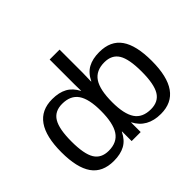

<svg xmlns="http://www.w3.org/2000/svg" viewBox="-158 -959 1203 1203"><g transform="rotate(-45 443.5 -358.0)"><path d="M399.4 -85Q375 -34.2 334.7 -12.2Q294.4 9.8 234.9 9.8Q134.8 9.8 87.6 -57.6Q40.5 -125 40.5 -261.7Q40.5 -538.1 234.9 -538.1Q294.9 -538.1 335 -516.1Q375 -494.1 399.4 -446.3H400.4L399.4 -505.4V-724.6H487.3V-518.1Q487.3 -486.3 485.4 -443.4H487.3Q511.7 -494.1 552 -516.1Q592.3 -538.1 651.9 -538.1Q752 -538.1 799.1 -470.7Q846.2 -403.3 846.2 -266.6Q846.2 9.8 651.9 9.8Q531.2 9.8 482.4 -85.4H481.4V0H401.4V-85ZM132.8 -264.6Q132.8 -153.8 162.1 -106Q191.4 -58.1 257.3 -58.1Q332 -58.1 365.7 -109.9Q399.4 -161.6 399.4 -270.5Q399.4 -375.5 365.7 -424.3Q332 -473.1 258.3 -473.1Q191.9 -473.1 162.4 -424.1Q132.8 -375 132.8 -264.6ZM753.9 -263.7Q753.9 -374.5 724.6 -422.4Q695.3 -470.2 629.4 -470.2Q555.2 -470.2 521.2 -419.4Q487.3 -368.7 487.3 -258.3Q487.3 -154.3 520.5 -104.7Q553.7 -55.2 628.4 -55.2Q694.8 -55.2 724.4 -104.2Q753.9 -153.3 753.9 -263.7Z"/></g></svg>

Font: Arial
Style: Regular
Weight: 400
Designer: Steve Matteson
Foundry: Ascender Corporation
Version: Version 2.00.3